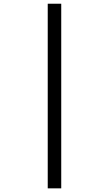

<svg xmlns="http://www.w3.org/2000/svg" viewBox="-20 -780 591 1041"><path d="M238.8 -759.8H312V241.2H238.8Z"/></svg>

Font: Noto Sans Southeast Asian
Style: Regular
Weight: 400
Designer: Monotype Design Team
Foundry: Monotype Imaging Inc.
Version: Version 1.06 uh; ttfautohint (v1.4.1)